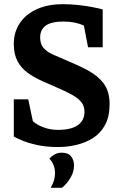

<svg xmlns="http://www.w3.org/2000/svg" viewBox="-20 -686 575 918"><path d="M259 17Q202 17 158.5 7.5Q115 -2 86.5 -14Q58 -26 46 -33V-211H115L137 -107Q156 -89 188.5 -77Q221 -65 257 -65Q320 -65 352 -87.5Q384 -110 384 -152Q384 -177 370.5 -195.5Q357 -214 327.5 -231Q298 -248 251 -268Q214 -284 177.5 -300.5Q141 -317 111 -339Q81 -361 63.5 -394Q46 -427 46 -476Q46 -532 74.5 -575Q103 -618 156 -642Q209 -666 280 -666Q318 -666 354.5 -662Q391 -658 422 -652Q453 -646 471 -641V-460H401L381 -564Q361 -573 337 -578Q313 -583 285 -583Q225 -583 198.5 -563.5Q172 -544 172 -507Q172 -475 188.5 -456.5Q205 -438 232.5 -425.5Q260 -413 294 -399Q352 -375 400 -349.5Q448 -324 476 -286.5Q504 -249 504 -188Q504 -129 482.5 -89Q461 -49 425.5 -26.5Q390 -4 346.5 6.5Q303 17 259 17ZM222 212Q243 178 243 143Q243 123 236.5 105Q230 87 216 72Q227 60 242 52Q257 44 276 44Q307 44 320.5 62.5Q334 81 334 103Q334 132 321.5 155.5Q309 179 295 194Q281 209 276 212Z"/></svg>

Font: Faustina
Style: Bold
Weight: 700
Designer: Alfonso Garcia
Foundry: http://www.omnibus-type.com
Version: Version 1.200